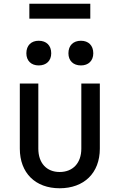

<svg xmlns="http://www.w3.org/2000/svg" viewBox="-20 -997 640 1027"><path d="M137 -897H463V-977H137ZM413 -647C453 -647 479 -672 479 -712C479 -754 453 -779 413 -779C372 -779 346 -754 346 -712C346 -672 372 -647 413 -647ZM187 -647C228 -647 254 -672 254 -712C254 -754 228 -779 187 -779C147 -779 121 -754 121 -712C121 -672 147 -647 187 -647ZM299 10C429 10 514 -71 514 -202V-550H415V-202C415 -125 370 -77 299 -77C229 -77 185 -125 185 -202V-550H86V-202C86 -72 169 10 299 10Z"/></svg>

Font: JetBrains Mono Medium
Style: Regular
Weight: 436
Monospace: yes
Designer: Philipp Nurullin, Konstantin Bulenkov
Foundry: JetBrains
Version: Version 2.305